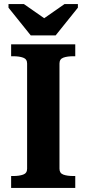

<svg xmlns="http://www.w3.org/2000/svg" viewBox="-20 -929 428 949"><path d="M132 -754H255L365 -891V-909H299L167 -817H230L98 -909H22V-891ZM114 -95V-615Q114 -637 94.5 -644Q75 -651 46 -651H35V-710H352V-651H342Q312 -651 293 -644Q274 -637 274 -615V-95Q274 -73 293 -66Q312 -59 342 -59H352V0H35V-59H46Q75 -59 94.5 -66Q114 -73 114 -95Z"/></svg>

Font: Roboto Serif 28pt SemiBold
Style: Regular
Weight: 600
Designer: Greg Gazdowicz
Foundry: Commercial Type
Version: Version 1.008